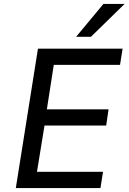

<svg xmlns="http://www.w3.org/2000/svg" viewBox="-20 -951 650 971"><path d="M60 0 172 -705H600L587 -623H252L217 -398H529L517 -316H205L167 -82H501L488 0ZM365 -765 503 -931H610L440 -765Z"/></svg>

Font: Nunito Sans 7pt SemiCondensed Medium
Style: Italic
Weight: 500
Width: 4
Italic angle: -9°
Designer: Vernon Adams
Foundry: Vernon Adams
Version: Version 3.101;gftools[0.9.27]